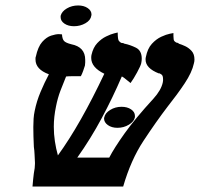

<svg xmlns="http://www.w3.org/2000/svg" viewBox="-20 -683 732 703"><path d="M202 -625Q206 -641 224.5 -652Q243 -663 266 -663Q287 -663 301 -653.5Q315 -644 315 -630Q315 -626 314 -625Q312 -609 293 -598Q274 -587 251 -587Q230 -587 216 -596.5Q202 -606 202 -620ZM362 -254Q365 -269 383.5 -280.5Q402 -292 425 -292Q446 -292 460 -282.5Q474 -273 474 -259V-254Q471 -238 452 -226.5Q433 -215 410 -215Q389 -215 375 -225Q361 -235 361 -249Q361 -252 362 -254ZM690 -451Q683 -418 656 -377.5Q629 -337 594 -293Q552 -238 505.5 -167.5Q459 -97 431 0H99Q100 -16 101.5 -27.5Q103 -39 104 -49Q106 -59 107 -67.5Q108 -76 108 -83V-88Q107 -104 106.5 -118Q106 -132 104 -145Q103 -165 102.5 -183.5Q102 -202 102 -218Q102 -234 103 -248.5Q104 -263 107 -277Q114 -312 128.5 -346.5Q143 -381 159 -411Q110 -429 110 -465Q110 -467 110 -470Q110 -473 111 -475Q119 -512 134.5 -529.5Q150 -547 167 -552.5Q184 -558 195 -558Q200 -558 203.5 -557.5Q207 -557 207 -557Q208 -540 214.5 -533Q221 -526 241 -521Q292 -511 292 -464Q292 -460 292 -454.5Q292 -449 291 -443Q289 -436 284.5 -423.5Q280 -411 276 -404Q265 -404 247.5 -404Q230 -404 223 -403H222Q212 -379 201.5 -351.5Q191 -324 185 -293Q181 -274 179 -255.5Q177 -237 177 -219Q177 -192 181 -165.5Q185 -139 192 -114Q234 -172 276.5 -247Q319 -322 362 -413Q314 -436 314 -471Q314 -478 315 -482Q321 -509 336 -525Q351 -541 368.5 -549.5Q386 -558 398.5 -561Q411 -564 411 -564Q411 -538 415.5 -533Q420 -528 424 -526Q426 -526 428.5 -525.5Q431 -525 432 -525Q433 -524 434 -523.5Q435 -523 436 -523Q456 -519 477.5 -508.5Q499 -498 499 -468Q499 -464 498.5 -460Q498 -456 497 -451Q495 -442 482 -418Q469 -394 458 -379Q441 -393 435 -397.5Q429 -402 426 -403Q393 -326 352.5 -250.5Q312 -175 263 -106H380Q398 -141 436.5 -195Q475 -249 542 -322Q570 -353 576 -381Q577 -385 577 -388Q577 -391 577 -393Q577 -406 571.5 -410Q566 -414 562 -415V-414Q513 -433 513 -465Q513 -471 514 -474Q520 -505 536 -522.5Q552 -540 570.5 -548.5Q589 -557 602 -559.5Q615 -562 615 -562V-551Q615 -536 618.5 -532.5Q622 -529 626 -527Q633 -526 635 -524H633Q633 -524 633.5 -523.5Q634 -523 635 -523Q645 -520 658 -514Q671 -508 681.5 -496.5Q692 -485 692 -465Q692 -461 691.5 -458Q691 -455 690 -451Z"/></svg>

Font: Libertinus Serif Semibold Italic
Style: Regular
Weight: 600
Italic angle: -11.5°
Designer: Philipp H. Poll, Khaled Hosny
Foundry: Caleb Maclennan
Version: Version 7.051;RELEASE